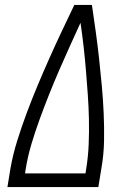

<svg xmlns="http://www.w3.org/2000/svg" viewBox="-20 -755 540 775"><path d="M10 0 22 -74Q32 -131 49.5 -187Q67 -243 87.5 -298Q108 -353 131 -408Q154 -463 178.5 -518Q203 -573 228.5 -627Q254 -681 280 -735H351Q359 -681 366.5 -627Q374 -573 380 -518Q386 -463 391 -408.5Q396 -354 398.5 -298Q401 -242 400 -186Q399 -130 389 -74L377 0ZM81 -55H325L328 -74Q336 -123 338 -173.5Q340 -224 339 -273Q338 -322 334.5 -371.5Q331 -421 327 -469.5Q323 -518 317.5 -566.5Q312 -615 305 -663Q283 -615 261 -566.5Q239 -518 218 -469.5Q197 -421 177.5 -372Q158 -323 140 -273.5Q122 -224 107 -174Q92 -124 84 -74Z"/></svg>

Font: Iosevka Curly Light Oblique
Style: Regular
Weight: 300
Italic angle: -9°
Monospace: yes
Designer: Belleve Invis
Foundry: Belleve Invis
Version: Version 11.1.0; ttfautohint (v1.8.3)